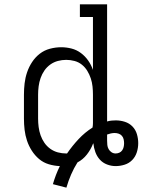

<svg xmlns="http://www.w3.org/2000/svg" viewBox="-20 -755 655 882"><path d="M285 107 223 91Q229 70 237 49Q245 28 255 8Q229 7 204 -0.5Q179 -8 159.5 -24.5Q140 -41 126 -63Q112 -85 104 -109Q96 -133 93 -158.5Q90 -184 90 -210V-320Q90 -346 93 -372Q96 -398 104.5 -423Q113 -448 127.5 -470Q142 -492 162.5 -508Q183 -524 209 -531Q235 -538 261 -538Q285 -538 308.5 -532Q332 -526 351.5 -511.5Q371 -497 385 -477Q399 -457 407 -434V-677H347V-735H472V-197Q482 -200 492 -201Q502 -202 512 -202Q533 -202 553.5 -195.5Q574 -189 588.5 -174Q603 -159 609 -138.5Q615 -118 615 -97Q615 -76 608.5 -55.5Q602 -35 587.5 -20Q573 -5 552.5 1.5Q532 8 511 8Q491 8 471.5 0.5Q452 -7 438.5 -22Q425 -37 418 -56.5Q411 -76 409 -96Q409 -96 409 -96Q409 -96 409 -96Q408 -96 407.5 -95.5Q407 -95 407 -94Q397 -68 379 -45Q361 -22 336 -9Q319 18 306.5 47Q294 76 285 107ZM284 -50Q285 -50 286 -50Q287 -50 288 -50Q312 -85 341 -116Q370 -147 405 -169Q407 -179 407 -189.5Q407 -200 407 -210V-320Q407 -339 405 -358Q403 -377 397 -395Q391 -413 381 -429.5Q371 -446 356 -458Q341 -470 322 -475Q303 -480 284 -480Q265 -480 246 -475Q227 -470 211 -458.5Q195 -447 184 -431Q173 -415 166.5 -396.5Q160 -378 157.5 -358.5Q155 -339 155 -320V-210Q155 -191 157.5 -171.5Q160 -152 166.5 -133.5Q173 -115 184 -99Q195 -83 211 -71.5Q227 -60 246 -55Q265 -50 284 -50ZM511 -50Q520 -50 528 -53.5Q536 -57 541 -64Q546 -71 548 -79.5Q550 -88 550 -97Q550 -97 550 -97Q550 -97 550 -97Q550 -97 550 -97Q550 -97 550 -97Q550 -106 548 -115Q546 -124 540 -131Q534 -138 525 -141Q516 -144 507 -144Q498 -144 489 -142Q480 -140 472 -137V-136Q472 -129 472 -122Q472 -115 472 -109Q472 -99 473 -89Q474 -79 479 -70Q484 -61 492.5 -55.5Q501 -50 511 -50Z"/></svg>

Font: Iosevka Slab Light Extended
Style: Regular
Weight: 300
Width: 7
Monospace: yes
Designer: Belleve Invis
Foundry: Belleve Invis
Version: Version 11.1.0; ttfautohint (v1.8.3)